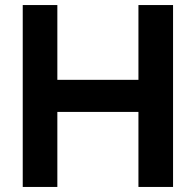

<svg xmlns="http://www.w3.org/2000/svg" viewBox="-20 -740 775 760"><path d="M207 0V-297H528V0H665V-720H528V-424H207V-720H70V0Z"/></svg>

Font: Vela Sans ExtBd
Style: Regular
Weight: 800
Designer: Principal design: Mikhail Sharanda - project Manrope.
Design modification: Ravid Balaliev
Foundry: Mikhail Sharanda
Version: Version 1.001